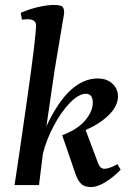

<svg xmlns="http://www.w3.org/2000/svg" viewBox="-20 -750 532 778"><path d="M287 -42 232 -202Q295 -226 325.5 -262.5Q356 -299 356 -334Q356 -370 328 -370Q299 -370 263.5 -333.5Q228 -297 198 -240.5Q168 -184 154 -128L138 0H39Q57 -116 91.5 -359Q126 -602 126 -648Q126 -660 117 -666Q108 -672 93 -672Q78 -672 69 -670L64 -698Q101 -714 137 -722Q173 -730 197 -730Q220 -730 230 -725Q240 -720 240 -697Q234 -662 201 -464L168 -238Q258 -432 376 -432Q413 -432 435.5 -411Q458 -390 458 -359Q458 -322 423 -286Q388 -250 327 -223L377 -90Q385 -67 402 -66Q423 -66 456 -85L469 -62Q436 -29 404.5 -10.5Q373 8 350 8Q323 8 309.5 -4.5Q296 -17 287 -42Z"/></svg>

Font: Unna Medium
Style: Italic
Weight: 500
Italic angle: -8.05°
Designer: Jorge de Buen Unna
Foundry: Omnibus-Type
Version: Version 2.008